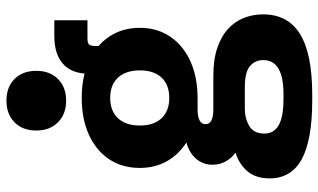

<svg xmlns="http://www.w3.org/2000/svg" viewBox="-224 -600 1026 619"><g transform="rotate(-90 289.5 -290.0)"><path d="M275.9 203.1Q148.4 203.1 86.4 169.4Q24.4 135.7 24.4 65.4Q24.4 22 46.6 -4.9Q68.8 -31.7 107.4 -44.4Q89.4 -57.1 78.9 -76.2Q68.4 -95.2 68.4 -118.2Q68.4 -147.9 86.9 -170.4Q105.5 -192.9 140.1 -202.6Q101.6 -227.1 79.8 -265.4Q58.1 -303.7 58.1 -353Q58.1 -409.7 86.2 -451.7Q114.3 -493.7 165 -516.8Q215.8 -540 283.7 -540Q351.6 -540 402.3 -516.8Q453.1 -493.7 481.4 -451.4Q509.8 -409.2 509.8 -352.5Q509.8 -296.9 481.4 -254.9Q453.1 -212.9 402.1 -189.7Q351.1 -166.5 282.7 -166.5H247.6Q199.2 -166.5 199.2 -140.6Q199.2 -115.7 247.6 -115.7H354Q408.7 -115.7 446.3 -102.5Q483.9 -89.4 507.6 -67.1Q531.2 -44.9 542.2 -16.1Q553.2 12.7 553.2 44.4Q553.2 124.5 489.7 163.8Q426.3 203.1 294.9 203.1ZM279.3 110.4H296.9Q405.8 110.4 405.8 44.9Q405.8 19.5 386.7 2.7Q367.7 -14.2 317.4 -14.2H248Q217.8 -14.2 193.4 0.2Q168.9 14.6 168.9 48.3Q168.9 79.6 195.8 95Q222.7 110.4 279.3 110.4ZM283.7 -257.8Q326.2 -257.8 349.4 -282.7Q372.6 -307.6 372.6 -352.5Q372.6 -397.5 349.4 -422.9Q326.2 -448.2 283.7 -448.2Q241.7 -448.2 218.3 -423.1Q194.8 -397.9 194.8 -352.5Q194.8 -307.6 218.3 -282.7Q241.7 -257.8 283.7 -257.8ZM361.8 -464.4V-517.6Q361.8 -571.3 393.1 -599.9Q424.3 -628.4 483.9 -628.4H534.2V-521.5H475.6Q460.4 -521.5 455.8 -516.1Q451.2 -510.7 451.2 -494.6V-464.4ZM274.9 -590.3Q231.4 -590.3 205.1 -616.7Q178.7 -643.1 178.7 -686.5Q178.7 -730.5 205.1 -756.6Q231.4 -782.7 274.9 -782.7Q318.8 -782.7 345 -756.6Q371.1 -730.5 371.1 -686.5Q371.1 -643.1 345 -616.7Q318.8 -590.3 274.9 -590.3Z"/></g></svg>

Font: Schibsted Grotesk
Style: Bold
Weight: 700
Designer: Bakken & Baeck AS, Henrik Kongsvoll
Foundry: Schibsted ASA
Version: Version 1.100;gftools[0.9.25]